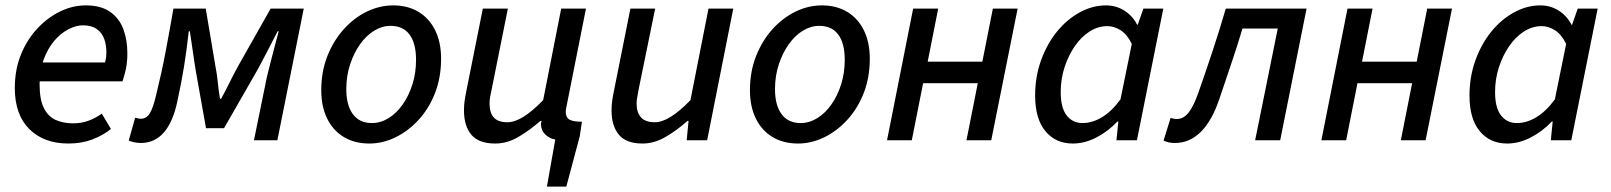

<svg xmlns="http://www.w3.org/2000/svg" viewBox="-20 -521 5981 713"><path d="M234 12Q143 12 89 -41.5Q35 -95 35 -194Q35 -263 58 -319Q81 -375 119 -415.5Q157 -456 203.5 -478.5Q250 -501 298 -501Q355 -501 389 -477Q423 -453 438 -413Q453 -373 453 -322Q453 -301 450.5 -282.5Q448 -264 443.5 -248Q439 -232 435 -219H103L111 -289H370Q373 -301 374 -309Q375 -317 375 -328Q375 -354 367 -376.5Q359 -399 339.5 -413Q320 -427 288 -427Q263 -427 234.5 -412.5Q206 -398 182 -370Q158 -342 142.5 -301Q127 -260 127 -209Q127 -151 143 -119.5Q159 -88 187 -75.5Q215 -63 252 -63Q283 -63 309.5 -73Q336 -83 358 -99L392 -42Q362 -18 322.5 -3Q283 12 234 12Z M503 10Q491 10 479 7.5Q467 5 458 1L482 -84Q487 -83 492 -81.5Q497 -80 503 -80Q524 -80 536.5 -100.5Q549 -121 560 -169Q580 -250 595 -329Q610 -408 624 -489H744L780 -275Q786 -245 789 -213.5Q792 -182 797 -154H801Q817 -183 832 -213.5Q847 -244 864 -275L985 -489H1108L1010 0H923L965 -205Q968 -222 974 -247Q980 -272 987.5 -300.5Q995 -329 1002 -356Q1009 -383 1015 -405H1011Q993 -370 974 -333Q955 -296 937 -263L812 -45H745L707 -258Q701 -294 696 -331Q691 -368 685 -405H681Q673 -332 663 -271.5Q653 -211 638 -142Q622 -67 588 -28.5Q554 10 503 10Z M1352 12Q1297 12 1257 -12Q1217 -36 1195 -80.5Q1173 -125 1173 -186Q1173 -256 1196 -313.5Q1219 -371 1257 -413Q1295 -455 1342.5 -478Q1390 -501 1440 -501Q1494 -501 1534 -477Q1574 -453 1596 -408.5Q1618 -364 1618 -303Q1618 -233 1595.5 -175.5Q1573 -118 1534.5 -76Q1496 -34 1448.5 -11Q1401 12 1352 12ZM1361 -64Q1393 -64 1422.5 -82Q1452 -100 1475 -132.5Q1498 -165 1511.5 -207.5Q1525 -250 1525 -299Q1525 -360 1501 -392.5Q1477 -425 1430 -425Q1399 -425 1369.5 -407Q1340 -389 1317 -356.5Q1294 -324 1280 -281.5Q1266 -239 1266 -190Q1266 -130 1290.5 -97Q1315 -64 1361 -64Z M2011 172 2042 -3Q2022 -6 2006 -20.5Q1990 -35 1989 -58Q1989 -61 1989.5 -65Q1990 -69 1991 -72H1987Q1948 -38 1906 -13Q1864 12 1819 12Q1758 12 1730.5 -20.5Q1703 -53 1703 -111Q1703 -128 1705 -143.5Q1707 -159 1711 -179L1773 -489H1866L1806 -190Q1802 -173 1800 -160.5Q1798 -148 1798 -136Q1798 -102 1814 -84.5Q1830 -67 1864 -67Q1891 -67 1923.5 -87Q1956 -107 1997 -149L2064 -489H2156L2083 -122Q2082 -118 2081.5 -114Q2081 -110 2081 -105Q2081 -85 2094.5 -77Q2108 -69 2141 -69L2133 -15L2083 172Z M2366 12Q2305 12 2278 -21Q2251 -54 2251 -110Q2251 -128 2253 -143.5Q2255 -159 2259 -179L2321 -489H2413L2352 -191Q2349 -173 2346.5 -160.5Q2344 -148 2344 -136Q2344 -103 2360.5 -85Q2377 -67 2412 -67Q2438 -67 2470.5 -87Q2503 -107 2544 -149L2611 -489H2703L2606 0H2530L2537 -72H2533Q2495 -38 2452.5 -13Q2410 12 2366 12Z M2944 12Q2889 12 2849 -12Q2809 -36 2787 -80.5Q2765 -125 2765 -186Q2765 -256 2788 -313.5Q2811 -371 2849 -413Q2887 -455 2934.5 -478Q2982 -501 3032 -501Q3086 -501 3126 -477Q3166 -453 3188 -408.5Q3210 -364 3210 -303Q3210 -233 3187.5 -175.5Q3165 -118 3126.5 -76Q3088 -34 3040.5 -11Q2993 12 2944 12ZM2953 -64Q2985 -64 3014.5 -82Q3044 -100 3067 -132.5Q3090 -165 3103.5 -207.5Q3117 -250 3117 -299Q3117 -360 3093 -392.5Q3069 -425 3022 -425Q2991 -425 2961.5 -407Q2932 -389 2909 -356.5Q2886 -324 2872 -281.5Q2858 -239 2858 -190Q2858 -130 2882.5 -97Q2907 -64 2953 -64Z M3274 0 3371 -489H3464L3425 -292H3628L3667 -489H3759L3661 0H3569L3611 -212H3408L3366 0Z M3964 12Q3900 12 3862 -34Q3824 -80 3824 -166Q3824 -236 3846 -297Q3868 -358 3905 -403.5Q3942 -449 3989.5 -475Q4037 -501 4087 -501Q4125 -501 4155.5 -481.5Q4186 -462 4203 -429H4205L4226 -489H4300L4202 0H4126L4133 -70H4130Q4095 -33 4051.5 -10.5Q4008 12 3964 12ZM4000 -64Q4036 -64 4072 -85.5Q4108 -107 4141 -152L4183 -358Q4165 -394 4141 -409Q4117 -424 4092 -424Q4058 -424 4027 -404.5Q3996 -385 3972 -350.5Q3948 -316 3933.5 -272Q3919 -228 3919 -179Q3919 -121 3941 -92.5Q3963 -64 4000 -64Z M4343 10Q4329 10 4319 7.5Q4309 5 4301 1L4327 -83Q4332 -82 4337.5 -80.5Q4343 -79 4350 -79Q4375 -79 4394 -103Q4413 -127 4431 -179Q4458 -256 4483.5 -333Q4509 -410 4532 -489H4832L4734 0H4641L4725 -415H4594Q4574 -348 4552 -283.5Q4530 -219 4508 -153Q4481 -73 4439.5 -31.5Q4398 10 4343 10Z M4887 0 4984 -489H5077L5038 -292H5241L5280 -489H5372L5274 0H5182L5224 -212H5021L4979 0Z M5577 12Q5513 12 5475 -34Q5437 -80 5437 -166Q5437 -236 5459 -297Q5481 -358 5518 -403.5Q5555 -449 5602.5 -475Q5650 -501 5700 -501Q5738 -501 5768.5 -481.5Q5799 -462 5816 -429H5818L5839 -489H5913L5815 0H5739L5746 -70H5743Q5708 -33 5664.5 -10.5Q5621 12 5577 12ZM5613 -64Q5649 -64 5685 -85.5Q5721 -107 5754 -152L5796 -358Q5778 -394 5754 -409Q5730 -424 5705 -424Q5671 -424 5640 -404.5Q5609 -385 5585 -350.5Q5561 -316 5546.5 -272Q5532 -228 5532 -179Q5532 -121 5554 -92.5Q5576 -64 5613 -64Z"/></svg>

Font: Source Sans 3 Medium
Style: Italic
Weight: 500
Italic angle: -11°
Designer: Paul D. Hunt
Foundry: Adobe
Version: Version 3.052;hotconv 1.1.0;makeotfexe 2.6.0